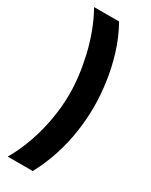

<svg xmlns="http://www.w3.org/2000/svg" viewBox="-211 -744 714 905"><g transform="rotate(30 145.5 -291.0)"><path d="M11 -698H147Q184 -632 205.5 -561Q227 -490 236.5 -421Q246 -352 246 -290Q246 -227 236.5 -158.5Q227 -90 205 -20.5Q183 49 147 116H11Q44 59 67.5 -7.5Q91 -74 103.5 -145.5Q116 -217 116 -286Q116 -332 109.5 -384Q103 -436 90.5 -489.5Q78 -543 58 -596.5Q38 -650 11 -698Z"/></g></svg>

Font: Bricolage Grotesque 60pt SemiBold
Style: Regular
Weight: 600
Version: Version 1.001;gftools[0.9.33.dev8+g029e19f]